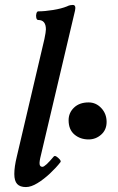

<svg xmlns="http://www.w3.org/2000/svg" viewBox="-20 -745 479 778"><path d="M85 13Q61 13 49.5 0.5Q38 -12 38 -40Q38 -69 48 -110L160 -587Q166 -616 166 -626Q166 -664 135 -664Q129 -664 127 -673Q125 -682 127.5 -690.5Q130 -699 135 -699Q161 -699 195 -704.5Q229 -710 251 -719Q259 -723 265 -724Q271 -725 275 -725Q289 -725 284 -702L146 -117Q139 -90 140.5 -79.5Q142 -69 152 -69Q163 -69 198 -111Q202 -115 209 -110.5Q216 -106 222 -99Q228 -92 225 -88Q208 -66 183 -42.5Q158 -19 132 -3Q106 13 85 13ZM339 -180Q305 -180 281.5 -200Q258 -220 258 -258Q258 -288 280 -309Q302 -330 339 -330Q369 -330 390.5 -307Q412 -284 412 -251Q412 -219 390 -199.5Q368 -180 339 -180Z"/></svg>

Font: Junicode
Style: Bold Italic
Weight: 700
Italic angle: -11°
Designer: Peter S. Baker
Version: Version 2.100; ttfautohint (v1.8.4)